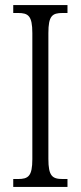

<svg xmlns="http://www.w3.org/2000/svg" viewBox="-20 -734 317 754"><path d="M32 0H245V-31H226C185 -31 170 -43 170 -110V-604C170 -672 185 -683 226 -683H245V-714H32V-683H51C91 -683 107 -672 107 -604V-109C107 -42 91 -31 51 -31H32Z"/></svg>

Font: Noto Serif Hebrew ExtraCondensed Light
Style: Regular
Weight: 300
Width: 2
Designer: Monotype Design Team
Foundry: Monotype Imaging Inc.
Version: Version 2.004